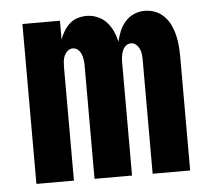

<svg xmlns="http://www.w3.org/2000/svg" viewBox="-44 -575 687 622"><g transform="rotate(-5 300.0 -264.0)"><path d="M50 0V-520H172V-459Q177 -473 185 -486Q193 -499 204 -509Q215 -519 229.5 -523.5Q244 -528 259 -528Q277 -528 294 -521Q311 -514 323.5 -500.5Q336 -487 343.5 -470.5Q351 -454 355 -436Q359 -454 366 -470.5Q373 -487 385 -500.5Q397 -514 413.5 -521Q430 -528 448 -528Q466 -528 482.5 -521.5Q499 -515 511.5 -502Q524 -489 531.5 -473Q539 -457 543 -440Q547 -423 548.5 -405.5Q550 -388 550 -370V0H428V-370Q428 -379 427 -388.5Q426 -398 422 -406.5Q418 -415 411 -421Q404 -427 395 -427Q385 -427 378 -421Q371 -415 367.5 -406.5Q364 -398 362.5 -388.5Q361 -379 361 -370V0H239V-370Q239 -379 237.5 -388.5Q236 -398 232.5 -406.5Q229 -415 222 -421Q215 -427 205 -427Q196 -427 189 -421Q182 -415 178 -406.5Q174 -398 173 -388.5Q172 -379 172 -370V0Z"/></g></svg>

Font: Iosevka Heavy Extended
Style: Regular
Weight: 900
Width: 7
Monospace: yes
Designer: Belleve Invis
Foundry: Belleve Invis
Version: Version 32.5.0; ttfautohint (v1.8.4)